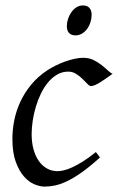

<svg xmlns="http://www.w3.org/2000/svg" viewBox="-20 -671 437 711"><path d="M397 -397.9Q386.7 -390.6 375.2 -382.3Q363.8 -374 353 -367.4Q342.3 -360.8 332.8 -356.4Q323.2 -352.1 316.9 -352.1Q311.5 -352.1 303.7 -360.4Q295.9 -368.7 285.4 -378.9Q274.9 -389.2 261.7 -397.5Q248.5 -405.8 232.9 -405.8Q210.4 -405.8 191.9 -395Q173.3 -384.3 158.2 -366.2Q143.1 -348.1 131.6 -324.5Q120.1 -300.8 112.5 -275.1Q105 -249.5 101.1 -223.6Q97.2 -197.8 97.2 -174.8Q97.2 -143.1 104.2 -117.7Q111.3 -92.3 124 -74.5Q136.7 -56.6 154.3 -46.9Q171.9 -37.1 192.9 -37.1Q201.7 -37.1 215.3 -40Q229 -43 246.8 -51Q264.6 -59.1 286.6 -72.8Q308.6 -86.4 335 -107.9Q338.9 -102.5 343.3 -97.2Q347.7 -91.8 350.1 -87.9Q312 -53.2 281.7 -32Q251.5 -10.7 226.8 0.7Q202.1 12.2 182.4 16.1Q162.6 20 145 20Q128.4 20 107.9 11.7Q87.4 3.4 69.1 -17.1Q50.8 -37.6 38.3 -71.8Q25.9 -106 25.9 -157.2Q25.9 -189.9 32.7 -224.9Q39.6 -259.8 54.9 -293.2Q70.3 -326.7 95 -356.9Q119.6 -387.2 155.8 -411.1Q169.4 -419.9 186 -428.2Q202.6 -436.5 220.5 -442.9Q238.3 -449.2 255.6 -453.1Q272.9 -457 288.1 -457Q309.6 -457 326.4 -448.7Q343.3 -440.4 356.4 -429.9Q369.6 -419.4 379.6 -409.9Q389.6 -400.4 397 -397.9ZM319.3 -616.2Q319.3 -602.5 315.2 -589.1Q311 -575.7 303.2 -564.7Q295.4 -553.7 284.2 -546.9Q272.9 -540 259.3 -540Q244.1 -540 235.8 -548.8Q227.5 -557.6 227.5 -574.2Q227.5 -587.4 231.9 -600.8Q236.3 -614.3 244.1 -625.5Q252 -636.7 262.9 -643.8Q273.9 -650.9 287.6 -650.9Q302.7 -650.9 311 -641.8Q319.3 -632.8 319.3 -616.2Z"/></svg>

Font: Gentium Plus Afr
Style: Italic
Weight: 400
Italic angle: -8°
Designer: J. Victor Gaultney, Annie Olsen, Iska Routamaa, Becca Hirsbrunner
Foundry: SIL International
Version: Version 5.000